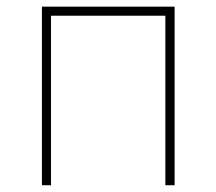

<svg xmlns="http://www.w3.org/2000/svg" viewBox="-20 -548 640 568"><path d="M496.6 0H469.2V-501.5H130.9V0H104V-528.3H496.6Z"/></svg>

Font: Roboto Mono Thin
Style: Regular
Weight: 250
Designer: Google
Version: Version 2.000985; 2015; ttfautohint (v1.3)